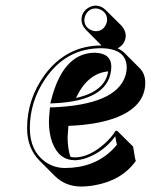

<svg xmlns="http://www.w3.org/2000/svg" viewBox="-20 -602 540 688"><path d="M272 -530.8Q272 -561 300.3 -576.2Q311.5 -581.5 323.2 -582Q343.8 -581.1 358.4 -566.4L415 -510.3Q429.7 -494.1 430.7 -474.6Q429.7 -443.8 401.4 -428.7Q415.5 -422.4 424.8 -413.6L481.4 -356.9Q500.5 -336.9 500.5 -305.7Q500.5 -217.8 388.2 -177.7Q322.8 -154.8 225.1 -150.9Q222.7 -123 222.2 -109.4Q222.7 -68.8 232.4 -40Q240.7 -38.1 249 -38.1Q299.3 -38.1 355 -87.4Q380.4 -110.4 394.5 -133.8L400.4 -132.8L457 -76.7Q458 -72.8 459.5 -61.5Q463.4 -33.2 466.8 -25.4Q416.5 44.9 318.4 62Q293.9 66.4 268.6 66.4Q214.4 65.4 177.7 29.8L121.1 -26.9Q77.1 -71.8 77.1 -142.6Q77.1 -246.1 139.2 -332.5Q217.3 -438.5 342.3 -439H343.8L287.6 -495.6Q272.5 -511.2 272 -530.8ZM252.4 -251Q356.4 -273.9 367.7 -346.2Q293.5 -339.4 252.4 -251ZM158.2 -208.5 159.2 -217.3H168Q396 -226.6 429.2 -330.1Q434.1 -345.7 434.1 -362.3Q431.6 -428.2 342.3 -429.2Q216.3 -429.2 141.6 -318.8Q86.9 -237.3 86.9 -142.6Q86.9 -62.5 141.6 -22.5Q172.9 -0.5 211.9 0Q315.9 0 381.8 -64.5Q391.6 -74.2 398.9 -83.5Q396 -94.2 393.1 -113.8Q352.5 -58.6 290.5 -36.1Q268.1 -28.3 249 -27.8Q190.9 -27.8 167 -92.3Q155.3 -124.5 155.3 -166Q155.3 -178.7 158.2 -208.5ZM378.9 -363.8Q377.4 -241.2 173.8 -231.9L160.2 -231.4L163.6 -244.6Q204.6 -404.3 309.1 -412.6Q314.9 -413.1 319.3 -413.1Q377.9 -411.6 378.9 -363.8ZM282.2 -530.8Q282.2 -505.4 306.6 -494.1Q315.4 -490.2 323.2 -490.2Q348.6 -490.2 359.9 -514.6Q363.8 -523.4 363.8 -530.8Q363.8 -556.2 339.4 -567.9Q330.6 -571.8 323.2 -571.8Q297.9 -571.8 286.1 -547.4Q282.2 -538.6 282.2 -530.8Z"/></svg>

Font: Linux Biolinum Shadow O
Style: Italic
Weight: 400
Italic angle: -12°
Designer: Philipp H. Poll
Foundry: Philipp H. Poll
Version: Version 0.6.2